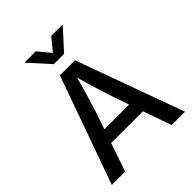

<svg xmlns="http://www.w3.org/2000/svg" viewBox="-259 -1083 1223 1223"><g transform="rotate(-45 352.5 -472.0)"><path d="M22.9 0 282.7 -727.5H418.5L682.1 0H562L420.4 -405.3Q403.8 -455.1 384 -521.2Q364.3 -587.4 337.9 -681.2H361.3Q335.9 -586.9 316.2 -520Q296.4 -453.1 281.2 -405.3L143.1 0ZM164.1 -191.4V-284.2H541V-191.4ZM282.2 -944.3 352.1 -859.4 421.4 -944.3H521.5V-940.4L398.4 -805.2H305.7L183.1 -940.4V-944.3Z"/></g></svg>

Font: Inter 16pt Medium
Style: Regular
Weight: 500
Version: Version 4.001;git-66647c0bb